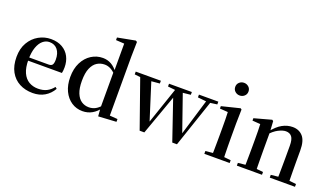

<svg xmlns="http://www.w3.org/2000/svg" viewBox="-75 -1339 3222 1881"><g transform="rotate(20 1536.0 -398.5)"><path d="M311 16Q233 16 172.5 -16Q112 -48 77.5 -110.5Q43 -173 43 -264Q43 -351 79.5 -413.5Q116 -476 175.5 -509.5Q235 -543 303 -543Q373 -543 422 -514.5Q471 -486 496 -437.5Q521 -389 521 -328Q521 -292 515 -267H93V-300H364Q393 -300 403.5 -316Q414 -332 414 -369Q414 -434 383.5 -472Q353 -510 299 -510Q261 -510 230 -484Q199 -458 180.5 -406Q162 -354 162 -277Q162 -195 185.5 -143Q209 -91 251 -66.5Q293 -42 346 -42Q399 -42 437 -61.5Q475 -81 503 -117L520 -103Q488 -47 435 -15.5Q382 16 311 16Z M830 16Q766 16 715 -18Q664 -52 634.5 -113.5Q605 -175 605 -258Q605 -346 637.5 -410Q670 -474 724.5 -508.5Q779 -543 844 -543Q892 -543 932.5 -520Q973 -497 1008 -447H1018L1002 -426Q972 -459 942.5 -473.5Q913 -488 882 -488Q839 -488 803.5 -466Q768 -444 746.5 -394.5Q725 -345 725 -262Q725 -184 745 -135Q765 -86 799 -63.5Q833 -41 876 -41Q911 -41 941 -56Q971 -71 1000 -105L1017 -81H1007Q973 -34 928.5 -9Q884 16 830 16ZM994 11 987 -84V-87V-446L990 -457V-746L903 -751V-778L1087 -813L1102 -804L1099 -649V-35L1181 -29V0Z M1424 4 1237 -527H1354L1493 -88H1476L1481 -102L1626 -527H1681L1834 -88H1816L1820 -100L1949 -527H1993L1813 4H1764L1609 -450H1636L1629 -432L1473 4ZM1190 -498V-527H1452V-498L1327 -487H1291ZM1537 -498V-527H1775V-498L1672 -487H1642ZM1849 -498V-527H2051V-498L1969 -487H1954Z M2097 0V-29L2205 -40H2254L2361 -29V0ZM2173 0Q2174 -25 2174.5 -66.5Q2175 -108 2175.5 -153Q2176 -198 2176 -232V-300Q2176 -350 2175.5 -388.5Q2175 -427 2173 -463L2089 -469V-494L2279 -541L2291 -532L2288 -385V-232Q2288 -198 2288.5 -153Q2289 -108 2290 -66.5Q2291 -25 2292 0ZM2226 -655Q2198 -655 2177.5 -673.5Q2157 -692 2157 -721Q2157 -750 2177.5 -768.5Q2198 -787 2226 -787Q2254 -787 2274.5 -768.5Q2295 -750 2295 -721Q2295 -692 2274.5 -673.5Q2254 -655 2226 -655Z M2436 0V-29L2543 -40H2593L2698 -29V0ZM2512 0Q2513 -25 2513.5 -66.5Q2514 -108 2514.5 -153Q2515 -198 2515 -232V-301Q2515 -352 2514.5 -388.5Q2514 -425 2512 -461L2429 -467V-492L2608 -541L2621 -532L2628 -417V-415V-232Q2628 -198 2628.5 -153Q2629 -108 2629.5 -66.5Q2630 -25 2631 0ZM2779 0V-29L2885 -40H2935L3042 -29V0ZM2854 0Q2855 -25 2855.5 -66Q2856 -107 2856.5 -152Q2857 -197 2857 -232V-359Q2857 -427 2835.5 -454Q2814 -481 2774 -481Q2742 -481 2696.5 -458Q2651 -435 2602 -379L2595 -417H2609Q2664 -487 2716 -515Q2768 -543 2822 -543Q2889 -543 2929 -498Q2969 -453 2969 -353V-232Q2969 -197 2969.5 -152Q2970 -107 2970.5 -66Q2971 -25 2972 0Z"/></g></svg>

Font: Noto Serif SC ExtraLight SemiBold
Style: Regular
Weight: 600
Version: Version 2.002-H1;hotconv 1.1.0;makeotfexe 2.6.0